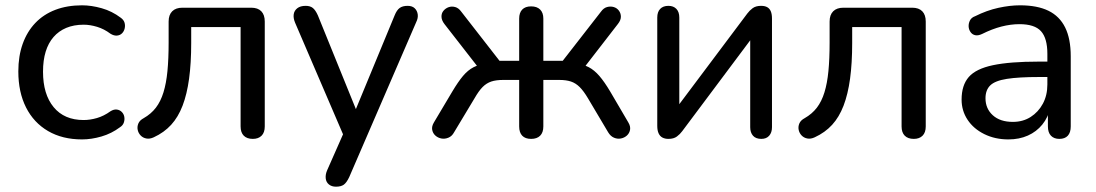

<svg xmlns="http://www.w3.org/2000/svg" viewBox="-20 -516 4128 723"><path d="M289 9Q215 9 161 -22.5Q107 -54 78 -111.5Q49 -169 49 -247Q49 -305 65.5 -351Q82 -397 113 -429.5Q144 -462 188.5 -479Q233 -496 289 -496Q324 -496 363 -485Q402 -474 435 -449Q446 -441 449 -430.5Q452 -420 449.5 -409Q447 -398 439.5 -390.5Q432 -383 420.5 -382Q409 -381 396 -389Q372 -407 345.5 -415Q319 -423 295 -423Q258 -423 229.5 -411Q201 -399 181.5 -376.5Q162 -354 152 -321.5Q142 -289 142 -246Q142 -161 182 -112.5Q222 -64 295 -64Q319 -64 345 -71.5Q371 -79 396 -97Q409 -105 420 -103.5Q431 -102 438.5 -94.5Q446 -87 448 -76.5Q450 -66 446.5 -55Q443 -44 432 -37Q400 -13 362 -2Q324 9 289 9Z M932 7Q910 7 898 -5Q886 -17 886 -40V-414H700V-354Q700 -278 692 -219.5Q684 -161 667.5 -118Q651 -75 624.5 -46Q598 -17 559 1Q544 8 531 5.5Q518 3 509.5 -6Q501 -15 498.5 -27Q496 -39 501 -51Q506 -63 521 -71Q549 -87 567 -110.5Q585 -134 595.5 -168Q606 -202 610.5 -248Q615 -294 615 -356V-435Q615 -460 628.5 -473.5Q642 -487 667 -487H926Q951 -487 964 -473.5Q977 -460 977 -435V-40Q977 -17 965 -5Q953 7 932 7Z M1245 187Q1229 187 1218.5 178.5Q1208 170 1206.5 155.5Q1205 141 1212 125L1280 -29V9L1091 -431Q1084 -448 1086 -462Q1088 -476 1099.5 -485Q1111 -494 1131 -494Q1148 -494 1158 -486Q1168 -478 1177 -458L1334 -71H1306L1466 -458Q1474 -478 1485 -486Q1496 -494 1515 -494Q1532 -494 1541.5 -485Q1551 -476 1553 -462Q1555 -448 1547 -432L1295 151Q1285 172 1274.5 179.5Q1264 187 1245 187Z M1980 7Q1958 7 1946.5 -5Q1935 -17 1935 -40V-215H1875Q1848 -215 1830 -209Q1812 -203 1797.5 -188.5Q1783 -174 1767 -146L1690 -18Q1682 -3 1668.5 2.5Q1655 8 1642 5.5Q1629 3 1619.5 -5.5Q1610 -14 1607.5 -27Q1605 -40 1614 -55L1683 -171Q1705 -208 1723.5 -230Q1742 -252 1763.5 -263Q1785 -274 1812 -277L1791 -249L1654 -425Q1643 -439 1642.5 -452.5Q1642 -466 1650 -475.5Q1658 -485 1669.5 -489Q1681 -493 1694 -489.5Q1707 -486 1717 -472L1861 -287H1935V-446Q1935 -468 1946.5 -480Q1958 -492 1980 -492Q2002 -492 2014 -480Q2026 -468 2026 -446V-287H2099L2243 -472Q2253 -486 2266 -489.5Q2279 -493 2291 -489.5Q2303 -486 2310.5 -476Q2318 -466 2318 -453Q2318 -440 2307 -426L2170 -249L2148 -277Q2176 -274 2197 -263Q2218 -252 2237 -230Q2256 -208 2278 -171L2346 -55Q2355 -40 2352.5 -27Q2350 -14 2340.5 -5.5Q2331 3 2318 5.5Q2305 8 2292 2.5Q2279 -3 2270 -18L2194 -146Q2178 -173 2163 -188Q2148 -203 2130 -209Q2112 -215 2086 -215H2026V-40Q2026 -17 2014 -5Q2002 7 1980 7Z M2497 7Q2484 7 2474.5 2Q2465 -3 2460 -14Q2455 -25 2455 -42V-450Q2455 -471 2466 -482.5Q2477 -494 2497 -494Q2516 -494 2527 -482.5Q2538 -471 2538 -450V-89H2512L2794 -465Q2802 -476 2814 -485Q2826 -494 2846 -494Q2860 -494 2869 -489Q2878 -484 2882.5 -473.5Q2887 -463 2887 -446V-37Q2887 -17 2876.5 -5Q2866 7 2847 7Q2826 7 2815.5 -5Q2805 -17 2805 -37V-399H2831L2549 -22Q2541 -11 2529 -2Q2517 7 2497 7Z M3421 7Q3399 7 3387 -5Q3375 -17 3375 -40V-414H3189V-354Q3189 -278 3181 -219.5Q3173 -161 3156.5 -118Q3140 -75 3113.5 -46Q3087 -17 3048 1Q3033 8 3020 5.5Q3007 3 2998.5 -6Q2990 -15 2987.5 -27Q2985 -39 2990 -51Q2995 -63 3010 -71Q3038 -87 3056 -110.5Q3074 -134 3084.5 -168Q3095 -202 3099.5 -248Q3104 -294 3104 -356V-435Q3104 -460 3117.5 -473.5Q3131 -487 3156 -487H3415Q3440 -487 3453 -473.5Q3466 -460 3466 -435V-40Q3466 -17 3454 -5Q3442 7 3421 7Z M3777 9Q3727 9 3686.5 -11Q3646 -31 3623.5 -65Q3601 -99 3601 -141Q3601 -195 3628 -226Q3655 -257 3719 -270.5Q3783 -284 3891 -284H3938V-226H3893Q3816 -226 3771.5 -219Q3727 -212 3709 -194.5Q3691 -177 3691 -146Q3691 -107 3718.5 -82Q3746 -57 3794 -57Q3832 -57 3861 -75.5Q3890 -94 3907 -125.5Q3924 -157 3924 -198V-313Q3924 -372 3900 -398.5Q3876 -425 3819 -425Q3786 -425 3751 -416Q3716 -407 3678 -388Q3663 -381 3652 -383.5Q3641 -386 3634.5 -395.5Q3628 -405 3627.5 -416.5Q3627 -428 3632.5 -439Q3638 -450 3652 -455Q3696 -477 3739.5 -486.5Q3783 -496 3821 -496Q3886 -496 3928 -475.5Q3970 -455 3991 -412.5Q4012 -370 4012 -304V-40Q4012 -17 4001 -5Q3990 7 3969 7Q3949 7 3937.5 -5Q3926 -17 3926 -40V-111H3935Q3927 -74 3905 -47Q3883 -20 3850.5 -5.5Q3818 9 3777 9Z"/></svg>

Font: Nunito Medium
Style: Regular
Weight: 500
Designer: Vernon Adams
Foundry: Vernon Adams
Version: Version 3.601